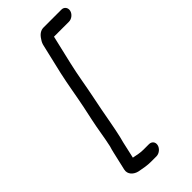

<svg xmlns="http://www.w3.org/2000/svg" viewBox="-270 -794 967 967"><g transform="rotate(-45 213.0 -310.5)"><path d="M398 -741H271C251 -741 234 -730 220 -707C212 -696 208 -685 206 -675L169 -517C154 -450 144 -383 130 -315L114 -240C102 -185 96 -135 84 -81C80 -70 78 -59 75 -48L52 52C45 82 69 104 97 110C124 115 146 120 177 120H214C234 120 254 103 258 84C262 65 250 50 230 50H191C167 50 148 45 127 41H125L145 -48C148 -59 150 -69 153 -79C166 -135 174 -187 185 -243L200 -318C214 -386 223 -449 239 -517L275 -671H382C401 -671 421 -687 425 -706C429 -725 417 -741 398 -741Z"/></g></svg>

Font: Electronic
Style: BdIt
Weight: 700
Version: Version 1.011